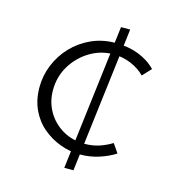

<svg xmlns="http://www.w3.org/2000/svg" viewBox="-85 -528 606 668"><g transform="rotate(15 218.0 -194.0)"><path d="M270 -456H303L239 68H206ZM372 -28Q345 -11 313 -1Q281 9 247 9Q210 9 175 -4Q140 -17 111.5 -41Q83 -65 66.5 -100.5Q50 -136 50 -181Q50 -223 66 -262Q82 -301 111 -331.5Q140 -362 179.5 -380Q219 -398 266 -398Q313 -398 350 -383.5Q387 -369 412 -343L383 -312Q364 -332 334 -345Q304 -358 269 -358Q224 -358 185 -334.5Q146 -311 122 -271.5Q98 -232 98 -183Q98 -141 118 -106.5Q138 -72 173 -51.5Q208 -31 254 -31Q281 -31 305 -39Q329 -47 350 -60Z"/></g></svg>

Font: Josefin Sans Thin Light
Style: Italic
Weight: 300
Italic angle: -7°
Version: Version 2.000